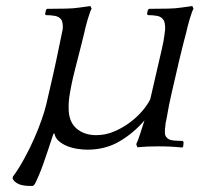

<svg xmlns="http://www.w3.org/2000/svg" viewBox="-20 -484 660 635"><path d="M88.8 131 95.1 125C105.1 105 114.4 82.8 123 58.5C131.6 34.2 142.8 1 156.5 -41L159.9 -43C161.6 -33 166.5 -24.5 174.5 -17.5C182.6 -10.5 192.1 -4.8 203.1 -0.5C214.1 3.8 225.6 6.8 237.5 8.5C249.5 10.2 260.1 11 269.5 11C308.8 11 344.1 1.8 375.3 -16.5C406.5 -34.8 434.1 -58 457.9 -86L443.7 -42C439 -27.3 434.6 -15.7 430.6 -7L434.3 3C455.4 1 478.7 0 504 0C517.3 0 530.9 0.3 544.8 1C558.6 1.7 571.4 2.7 583.1 4L586 0L587.2 -14L584.2 -18C573.5 -18 563.1 -18.5 553 -19.5C542.9 -20.5 535.8 -23.7 531.7 -29C527.8 -32.3 525.7 -37.5 525.3 -44.5C524.9 -51.5 525.8 -62.7 528 -78C529.6 -84.7 530.8 -90.8 531.8 -96.5C532.8 -102.2 533.9 -108.3 535.1 -115C536.3 -121.7 537.8 -129.7 539.6 -139C541.4 -148.3 544 -160.3 547.4 -175L573.3 -287C576.6 -301.7 579.5 -313.5 582 -322.5C584.4 -331.5 586.3 -339.3 587.9 -346C589.4 -352.7 590.9 -358.3 592.3 -363C593.7 -367.7 595 -372.7 596.3 -378L600.2 -395C601.9 -402.3 604 -410 606.5 -418C609 -426 611.4 -433.5 613.7 -440.5C616 -447.5 618.1 -452.3 620 -455L616.1 -464L580 -459C567.5 -457 552.6 -455.8 535.2 -455.5C517.8 -455.2 503.4 -455 492 -455H474L469.4 -452L466.1 -438L469.2 -434C479.9 -434 490 -433.2 499.6 -431.5C509.2 -429.8 516.5 -425 521.3 -417C522.8 -415 524.1 -411.2 525.1 -405.5C526.1 -399.8 526.5 -393.3 526.1 -386C525.2 -379.3 524.4 -373 523.7 -367C523 -361 522 -354.3 520.6 -347C519.3 -339.7 517.5 -331.2 515.2 -321.5L507 -286L477 -156C471.7 -144.7 463.3 -132.2 451.9 -118.5C440.4 -104.8 426.7 -92 411 -80C395.2 -68 377.7 -57.8 358.4 -49.5C339.2 -41.2 319.2 -37 298.5 -37C271.2 -37 249 -44.7 231.9 -60C214.7 -75.3 206.4 -98.7 207 -130C206.8 -143.3 208.2 -159.2 211.5 -177.5C214.7 -195.8 218 -212.3 221.4 -227C223.4 -235.7 226 -246.3 229.3 -259C232.5 -271.7 236 -285 239.5 -299C243.1 -313 246.6 -326.8 250.1 -340.5C253.6 -354.2 256.6 -366.7 259.3 -378L263.2 -395C264.9 -402.3 267 -410 269.5 -418C272 -426 274.4 -433.5 276.7 -440.5C279 -447.5 281.1 -452.3 283 -455L279.1 -464L243 -459C229.8 -457 214.6 -455.8 197.2 -455.5C179.8 -455.2 165.4 -455 154 -455H136L132.4 -452L129.1 -438L131.2 -434C141.9 -434 152 -433.2 161.6 -431.5C171.2 -429.8 178.5 -425.3 183.5 -418C184.9 -415.3 186.1 -411.2 187.1 -405.5C188.1 -399.8 188.1 -393.3 187.1 -386C186 -381.3 184.4 -373.5 182.2 -362.5C180 -351.5 177.4 -338.8 174.4 -324.5C171.4 -310.2 168.3 -295.2 165 -279.5C161.7 -263.8 158.6 -249.7 155.7 -237L133.1 -139C130 -125.7 125 -109 118 -89C111.1 -69 102.7 -47.8 92.9 -25.5C83.1 -3.2 72.1 19 60 41C48 63 35.6 82.7 22.9 100L21.5 106C29 122.7 48.4 131 79.8 131Z"/></svg>

Font: Quattrocento
Style: Italic
Weight: 400
Italic angle: -13°
Designer: Pablo Impallari
Foundry: Pablo Impallari, Igino Marini, Branda Gallo
Version: Version 2.000